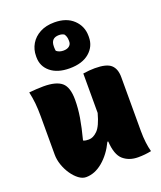

<svg xmlns="http://www.w3.org/2000/svg" viewBox="-160 -978 919 1093"><g transform="rotate(-20 300.0 -432.0)"><path d="M118 -556Q195 -556 228.5 -527.5Q262 -499 262 -423Q262 -371 253 -316.5Q244 -262 225 -189Q233 -185 241.5 -184Q250 -183 259 -183Q285 -183 311 -208.5Q337 -234 357 -308V-547Q376 -550 394.5 -551.5Q413 -553 428 -553Q499 -553 526 -528.5Q553 -504 553 -454V-127Q553 -90 557 -57.5Q561 -25 568 0Q549 4 529 6Q509 8 488 8Q434 8 398.5 -22.5Q363 -53 358 -135H353Q321 -68 272.5 -27.5Q224 13 171 13Q149 13 127 -3.5Q105 -20 86.5 -47Q68 -74 57 -106Q46 -138 46 -169V-401Q46 -445 42.5 -480Q39 -515 31 -551Q52 -553 74 -554.5Q96 -556 118 -556ZM301 -877Q374 -877 416 -837Q458 -797 458 -738V-731Q458 -675 415 -638Q372 -601 295 -601Q222 -601 180 -635.5Q138 -670 138 -725V-732Q138 -772 157.5 -805Q177 -838 213.5 -857.5Q250 -877 301 -877ZM301 -800Q252 -800 252 -749V-742Q252 -737 252.5 -732Q253 -727 254 -722Q264 -714 274.5 -711Q285 -708 296 -708Q319 -708 331.5 -718.5Q344 -729 344 -745V-752Q344 -776 332 -792Q319 -800 301 -800Z"/></g></svg>

Font: Recursive Mn Csl St Blk
Style: Regular
Weight: 900
Monospace: yes
Version: Version 1.079;hotconv 1.0.112;makeotfexe 2.5.65598; ttfautoh